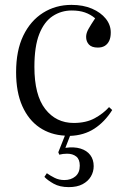

<svg xmlns="http://www.w3.org/2000/svg" viewBox="-20 -543 514 787"><path d="M262 224Q225 224 200 210Q175 196 162 182L172 167Q186 177 204 186Q222 195 244 195Q271 195 289 180Q307 165 307 136Q307 110 292.5 98.5Q278 87 255 87Q246 87 238.5 88Q231 89 223 91L219 81L246 13Q187 10 142 -20.5Q97 -51 71.5 -108Q46 -165 46 -247Q46 -336 75.5 -397Q105 -458 156.5 -490.5Q208 -523 273 -523Q321 -523 357 -507.5Q393 -492 413.5 -466.5Q434 -441 434 -410Q434 -389 427.5 -375.5Q421 -362 409.5 -355Q398 -348 381 -348Q356 -348 344.5 -360.5Q333 -373 333 -392Q333 -407 342.5 -424Q352 -441 370 -468Q351 -484 328 -492Q305 -500 274 -500Q231 -500 196 -477Q161 -454 141 -403.5Q121 -353 121 -269Q121 -153 165.5 -96Q210 -39 282 -39Q333 -39 368.5 -58.5Q404 -78 427 -104L440 -92Q409 -43 366.5 -15.5Q324 12 267 14L248 63Q284 58 310 66Q336 74 350 92.5Q364 111 364 138Q364 161 352.5 180.5Q341 200 318.5 212Q296 224 262 224Z"/></svg>

Font: Literata 60pt Light
Style: Regular
Weight: 300
Designer: Latin by Veronika Burian and Jose Scaglione. Greek by Irene Vlachou. Cyrillic by Vera Evstafieva.
Foundry: TypeTogether
Version: Version 3.103;gftools[0.9.29]